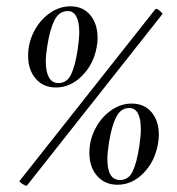

<svg xmlns="http://www.w3.org/2000/svg" viewBox="-20 -580 562 608"><path d="M64 8Q59 8 49.5 1.5Q40 -5 42 -7L472 -551Q472 -552 474 -552Q479 -552 487.5 -544.5Q496 -537 494 -535L65 8ZM263 -96Q263 -136 281.5 -172Q300 -208 331 -230Q362 -252 397 -252Q437 -252 460 -224.5Q483 -197 483 -153Q483 -138 480 -123Q470 -68 434 -31.5Q398 5 352 5Q312 5 287.5 -23Q263 -51 263 -96ZM421 -116Q426 -149 426 -170Q426 -238 389 -238Q362 -238 347.5 -208.5Q333 -179 325 -128Q320 -96 320 -76Q320 -10 360 -10Q387 -10 400 -37Q413 -64 421 -116ZM69 -404Q69 -444 87.5 -480Q106 -516 137 -538Q168 -560 203 -560Q243 -560 266 -532Q289 -504 289 -460Q289 -445 286 -430Q276 -376 239.5 -339.5Q203 -303 157 -303Q117 -303 93 -331Q69 -359 69 -404ZM226 -423Q231 -458 231 -478Q231 -511 221.5 -528Q212 -545 195 -545Q167 -545 152.5 -516Q138 -487 130 -436Q125 -406 125 -385Q125 -353 135 -335Q145 -317 165 -317Q192 -317 205 -344Q218 -371 226 -423Z"/></svg>

Font: Cormorant Garamond Medium
Style: Italic
Weight: 500
Italic angle: -10°
Designer: Christian Thalmann (Catharsis Fonts)
Foundry: Catharsis Fonts
Version: Version 4.000